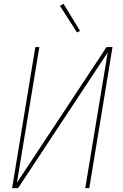

<svg xmlns="http://www.w3.org/2000/svg" viewBox="-20 -980 640 1000"><path d="M43 0 164 -735H185L68 -28L535 -735H566L445 0H424L541 -707L74 0ZM381 -811 292 -950 311 -960 397 -819Z"/></svg>

Font: Iosevka Thin Extended Oblique
Style: Regular
Weight: 100
Width: 7
Italic angle: -9°
Monospace: yes
Designer: Belleve Invis
Foundry: Belleve Invis
Version: Version 32.5.0; ttfautohint (v1.8.4)